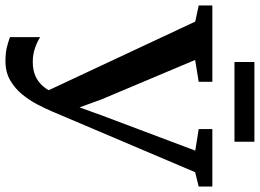

<svg xmlns="http://www.w3.org/2000/svg" viewBox="-160 -792 952 703"><g transform="rotate(90 315.5 -441.0)"><path d="M189 14.5Q157.5 14.5 137 9.2Q116.5 4 100.5 -2V-112.5Q114.5 -103 139 -94.2Q163.5 -85.5 191 -85.5Q220.5 -85.5 242.5 -95Q264.5 -104.5 281 -124Q297.5 -143.5 310 -172.5L308.5 -114.5L43.5 -680.5L-15.5 -693V-743H264V-693L184 -680L328.5 -337L376.5 -205H339L387 -338L516 -680.5L437 -693V-743H647.5V-693L595 -680L372 -155Q362.5 -132.5 347.5 -103.5Q332.5 -74.5 311 -47.8Q289.5 -21 259.2 -3.2Q229 14.5 189 14.5ZM483.5 -897V-824H191.5V-897Z"/></g></svg>

Font: Merriweather 36pt SemiBold
Style: Regular
Weight: 600
Version: Version 2.100